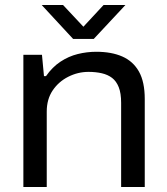

<svg xmlns="http://www.w3.org/2000/svg" viewBox="-20 -744 663 764"><path d="M73 0V-526H147L155 -441H163Q188 -477 220.5 -498.5Q253 -520 289.5 -529Q326 -538 363 -538Q424 -538 467 -519Q510 -500 533 -459Q556 -418 556 -350V0H462V-335Q462 -373 452.5 -397Q443 -421 426 -434Q409 -447 385 -452.5Q361 -458 332 -458Q290 -458 251.5 -438.5Q213 -419 189.5 -384Q166 -349 166 -300V0ZM146 -724H231L334 -614L289 -613L392 -724H479L353 -589H271Z"/></svg>

Font: Archivo SemiExpanded
Style: Regular
Weight: 400
Width: 6
Designer: Hector Gatti
Foundry: Omnibus-Type
Version: Version 2.001